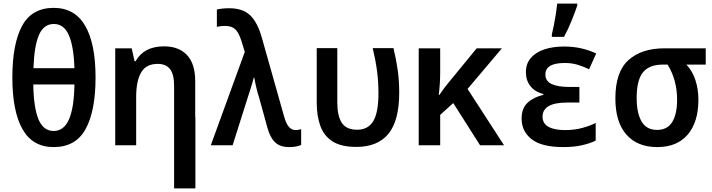

<svg xmlns="http://www.w3.org/2000/svg" viewBox="-20 -812 3981 1073"><path d="M280 10Q162 10 105.5 -90.5Q49 -191 49 -379Q49 -567 103.5 -667.5Q158 -768 280 -768Q398 -768 456 -668Q514 -568 514 -379Q514 -192 458.5 -91Q403 10 280 10ZM396 -431Q392 -554 364.5 -616Q337 -678 281 -678Q224 -678 197.5 -616Q171 -554 167 -431ZM280 -80Q337 -80 365.5 -145Q394 -210 396 -340H166Q168 -211 195 -145.5Q222 -80 280 -80Z M624 0V-542H716L732 -470H738Q784 -553 897 -553Q979 -553 1025 -504.5Q1071 -456 1071 -357V-157H1072V241H953V-157V-332Q953 -396 930.5 -425.5Q908 -455 861 -455Q797 -455 769 -407.5Q741 -360 741 -271V0Z M1596 10Q1544 10 1516 -18Q1488 -46 1474 -100L1429 -263Q1420 -291 1412.5 -322.5Q1405 -354 1401 -378H1398Q1392 -353 1383 -324.5Q1374 -296 1367 -275L1280 0H1158L1348 -522L1328 -587Q1313 -632 1293.5 -649.5Q1274 -667 1239 -667Q1223 -667 1212 -665.5Q1201 -664 1192 -662V-759Q1205 -762 1223 -764Q1241 -766 1261 -766Q1337 -766 1378.5 -726Q1420 -686 1444 -599L1568 -160Q1581 -116 1596.5 -100.5Q1612 -85 1632 -85Q1647 -85 1663 -90V-2Q1637 10 1596 10Z M1971 9Q1886 9 1838 -22Q1790 -53 1770 -109Q1750 -165 1750 -239V-543H1865V-238Q1865 -165 1890 -126Q1915 -87 1976 -87Q2037 -87 2066 -135Q2095 -183 2095 -292Q2095 -356 2087 -416Q2079 -476 2063 -543H2179Q2195 -476 2203 -418Q2211 -360 2211 -294Q2211 -138 2151 -64.5Q2091 9 1971 9Z M2320 0V-542H2440V-409Q2440 -377 2438 -345.5Q2436 -314 2432 -281H2435Q2449 -302 2464.5 -322.5Q2480 -343 2498 -364L2644 -542H2785L2593 -315L2797 0H2663L2513 -236L2440 -170V0Z M3129 10Q3007 10 2951 -34Q2895 -78 2895 -149Q2895 -207 2928.5 -238Q2962 -269 3017 -282V-286Q2969 -299 2944 -331Q2919 -363 2919 -409Q2919 -456 2946.5 -488Q2974 -520 3022 -536Q3070 -552 3132 -552Q3183 -552 3227.5 -542Q3272 -532 3312 -513L3272 -425Q3241 -440 3208.5 -450Q3176 -460 3136 -460Q3028 -460 3028 -396Q3028 -359 3062.5 -342.5Q3097 -326 3163 -326H3218V-239H3153Q3079 -239 3045.5 -218.5Q3012 -198 3012 -160Q3012 -122 3045 -103.5Q3078 -85 3138 -85Q3190 -85 3234 -97Q3278 -109 3309 -125V-26Q3276 -10 3231 0Q3186 10 3129 10ZM3064 -619Q3069 -640 3075.5 -672Q3082 -704 3087 -737Q3092 -770 3094 -792H3206V-781Q3194 -745 3174.5 -696.5Q3155 -648 3132 -606H3064Z M3653 10Q3542 10 3480.5 -60Q3419 -130 3419 -262Q3419 -410 3492 -476Q3565 -542 3694 -542H3924V-451H3816Q3850 -415 3866.5 -364Q3883 -313 3883 -254Q3883 -130 3823.5 -60Q3764 10 3653 10ZM3652 -86Q3710 -86 3737 -130.5Q3764 -175 3764 -254Q3764 -365 3711 -451H3683Q3609 -451 3573.5 -408Q3538 -365 3538 -264Q3538 -180 3565.5 -133Q3593 -86 3652 -86Z"/></svg>

Font: Noto Sans Mono SemiCondensed SemiBold
Style: Regular
Weight: 600
Width: 4
Designer: Monotype Design Team
Foundry: Monotype Imaging Inc.
Version: Version 2.014; ttfautohint (v1.8.4.7-5d5b)